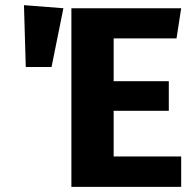

<svg xmlns="http://www.w3.org/2000/svg" viewBox="-20 -725 759 745"><path d="M73 -705 226 -693 180 -465H80ZM683 -693 665 -576H421V-410H635V-295H421V-118H683V0H257V-693Z"/></svg>

Font: FiraGO
Style: Bold
Weight: 700
Designer: bBox Type
Foundry: bBox Type GmbH
Version: Version 1.001;PS 001.001;hotconv 1.0.88;makeotf.lib2.5.64775